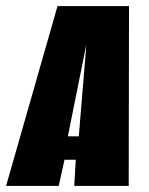

<svg xmlns="http://www.w3.org/2000/svg" viewBox="-57 -611 490 631"><path d="M-37 0 132 -591H367L366 0H187L192 -86H155L136 0ZM166 -163H202L227 -466Z"/></svg>

Font: Alumni Sans Black
Style: Italic
Weight: 900
Italic angle: -8°
Version: Version 1.016